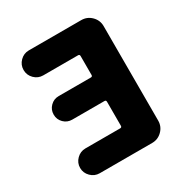

<svg xmlns="http://www.w3.org/2000/svg" viewBox="-170 -885 948 994"><g transform="rotate(-30 304.0 -388.0)"><path d="M358.4 -595.7Q358.4 -605.5 348.6 -605.5H140.6Q110.4 -605.5 88.4 -627.4Q66.4 -649.4 66.4 -680.2Q66.4 -710.9 88.4 -732.9Q110.4 -754.9 140.6 -754.9H454.1Q489.3 -754.9 514.2 -730Q539.1 -705.1 539.1 -669.9V-105.5Q539.1 -70.3 514.2 -45.4Q489.3 -20.5 454.1 -20.5H140.6Q110.4 -20.5 88.4 -42.5Q66.4 -64.5 66.4 -94.7Q66.4 -125 88.4 -147Q110.4 -168.9 140.6 -168.9H348.6Q358.4 -168.9 358.4 -178.7V-322.3Q358.4 -332 348.6 -332H156.2Q127 -332 106.4 -352.5Q85.9 -373 85.9 -402.3Q85.9 -431.6 106.4 -452.1Q127 -472.7 156.2 -472.7H348.6Q358.4 -472.7 358.4 -482.4Z"/></g></svg>

Font: Gen Jyuu GothicX Heavy
Style: Bold
Weight: 900
Designer: [Source Han Sans]
Ryoko NISHIZUKA  (kana & ideographs); Paul D. Hunt (Latin, Greek & Cyrillic); Wenlong ZHANG  (bopomofo
Version: Version 1.002.20150607